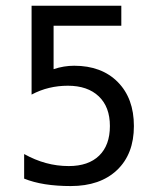

<svg xmlns="http://www.w3.org/2000/svg" viewBox="-20 -624 540 656"><path d="M87.9 -604.5H394.5V-536.1H163.1V-387.7Q180.7 -393.6 198.2 -396.5Q215.8 -399.4 233.4 -399.4Q327.1 -399.4 382.3 -343.8Q437.5 -288.1 437.5 -193.4Q437.5 -97.7 379.9 -43Q322.3 11.7 221.7 11.7Q173.8 11.7 133.8 5.4Q93.8 -1 62.5 -13.7V-97.7Q99.6 -77.1 137.2 -66.9Q174.8 -56.6 214.8 -56.6Q282.2 -56.6 318.8 -92.3Q355.5 -127.9 355.5 -193.4Q355.5 -258.8 317.4 -294.9Q279.3 -331.1 211.9 -331.1Q178.7 -331.1 147.9 -323.7Q117.2 -316.4 87.9 -300.8Z"/></svg>

Font: BabelStone Xiangqi
Style: Regular
Weight: 400
Designer: Andrew West
Foundry: BabelStone
Version: Version 11.000 June 09, 2018